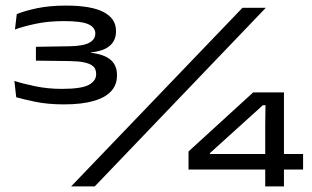

<svg xmlns="http://www.w3.org/2000/svg" viewBox="-20 -667 1116 687"><path d="M209 -293.5Q150.5 -293.5 106.5 -302.8Q62.5 -312 38 -319L31.5 -377.5Q62 -367.5 106.8 -358.2Q151.5 -349 201.5 -349Q271 -349 297.5 -363.2Q324 -377.5 324 -401.5V-403Q324 -411 321 -419Q318 -427 308.5 -433.5Q299 -440 280.2 -444Q261.5 -448 229.5 -448.5L108.5 -450V-499.5L229.5 -501.5Q279.5 -502.5 300.2 -514.5Q321 -526.5 321 -546.5V-547.5Q321 -568.5 296.8 -580Q272.5 -591.5 209 -591.5Q153 -591.5 108.2 -582Q63.5 -572.5 33.5 -561.5L40 -616.5Q67.5 -628 112.2 -637.5Q157 -647 216 -647Q306.5 -647 350.8 -623.8Q395 -600.5 395 -557V-554Q395 -522.5 372.8 -503.2Q350.5 -484 305 -479.5V-472.5L302.5 -478.5Q352 -473 375.2 -453.5Q398.5 -434 398.5 -399.5V-395.5Q398.5 -364 378 -341Q357.5 -318 315.2 -305.8Q273 -293.5 209 -293.5ZM234.5 0 847.5 -639H931L319 0ZM929 0V-222L930 -290.5H920.5L731 -119V-91.5L699 -116H1064.5V-60.5H654.5V-125L886 -336.5H996V0Z"/></svg>

Font: Anek Gujarati Expanded
Style: Regular
Weight: 400
Width: 7
Designer: Mrunmayee Ghaisas (Gujarati), Yesha Goshar (Latin)
Foundry: Ek Type
Version: Version 1.003